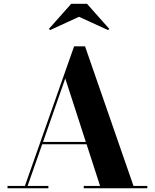

<svg xmlns="http://www.w3.org/2000/svg" viewBox="-20 -1014 834 1034"><path d="M202.5 -237V-249.5H500.5V-237ZM438 -764.5 699 -12.5H773.5V0H431V-12.5H519L331.5 -591.5L128.5 -12.5H240.5V0H20.5V-12.5H114L379 -764.5ZM249.5 -852 243.5 -858.5 363.5 -993.5H448.5L568.5 -858.5L562 -852L405.5 -923.5Z"/></svg>

Font: Bodoni Moda 18pt
Style: Bold
Weight: 700
Designer: Owen Earl
Foundry: indestructible type
Version: Version 2.004